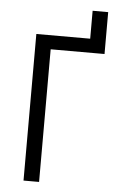

<svg xmlns="http://www.w3.org/2000/svg" viewBox="-59 -917 618 959"><g transform="rotate(5 250.0 -437.5)"><path d="M96 0V-735H366V-875H444V-665H174V0Z"/></g></svg>

Font: Iosevka Fuck
Style: Regular
Weight: 400
Monospace: yes
Designer: Belleve Invis
Foundry: Belleve Invis
Version: Version 28.0.7; ttfautohint (v1.8.3)